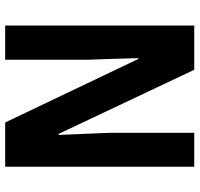

<svg xmlns="http://www.w3.org/2000/svg" viewBox="-34 -720 754 725"><g transform="rotate(-90 342.5 -357.0)"><path d="M609 0H442L200 -512H196Q199 -449 200.5 -405.5Q202 -362 204 -321V0H76V-714H243L483 -211H486Q484 -275 483 -314.5Q482 -354 480 -397V-714H609Z"/></g></svg>

Font: Noto Sans Tamil Condensed
Style: Bold
Weight: 700
Width: 3
Designer: Jelle Bosma - Monotype Design Team
Foundry: Monotype Imaging Inc.
Version: Version 2.004; ttfautohint (v1.8.4.7-5d5b)